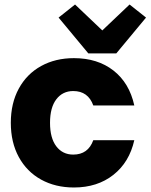

<svg xmlns="http://www.w3.org/2000/svg" viewBox="-20 -824 668 852"><path d="M308 -566Q413 -566 483.5 -511Q554 -456 576 -356H394Q371 -420 305 -420Q258 -420 230 -383.5Q202 -347 202 -279Q202 -211 230 -174.5Q258 -138 305 -138Q371 -138 394 -202H576Q554 -104 483 -48Q412 8 308 8Q226 8 162.5 -27Q99 -62 63.5 -127Q28 -192 28 -279Q28 -366 63.5 -431Q99 -496 162.5 -531Q226 -566 308 -566ZM372 -587 240 -746 313 -804 434 -689 555 -804 628 -746 496 -587Z"/></svg>

Font: IBM-Poppins
Style: Poppins-Bold
Weight: 700
Designer: Mike Abbink, Paul van der Laan, Pieter van Rosmalen, Ben Mitchell, Mark Frömberg
Foundry: Bold Monday
Version: Version 1.1